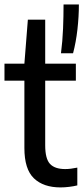

<svg xmlns="http://www.w3.org/2000/svg" viewBox="-20 -828 372 858"><path d="M250.5 9.5Q174 9.5 131.5 -31.2Q89 -72 89 -166.5V-467.5H0V-543.5H89L104.5 -740H182V-543.5H319V-467.5H182V-178.5Q182 -118.5 203.5 -95.5Q225 -72.5 271.5 -72.5Q284 -72.5 297.2 -74.2Q310.5 -76 325.5 -79V0.5Q309.5 4.5 289.2 7Q269 9.5 250.5 9.5ZM252.5 -590Q259.5 -644.5 261.8 -700.2Q264 -756 264 -808H332.5Q332.5 -753.5 326 -696.2Q319.5 -639 306.5 -590Z"/></svg>

Font: Encode Sans Condensed Medium
Style: Regular
Weight: 500
Width: 3
Designer: Multiple Designers
Foundry: Impallari Type
Version: Version 3.000; ttfautohint (v1.8.3) -l 8 -r 50 -G 200 -x 14 